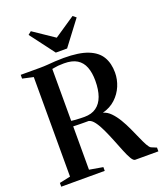

<svg xmlns="http://www.w3.org/2000/svg" viewBox="-173 -1089 1014 1199"><g transform="rotate(-20 334.5 -489.0)"><path d="M23.5 0V-25L96.5 -40.5V-702L24.5 -718V-743H152Q179 -743 204 -745Q229 -747 255.2 -748.8Q281.5 -750.5 312 -750.5Q414 -750.5 473 -727Q532 -703.5 557.5 -660Q583 -616.5 583 -555.5Q583 -509.5 564.8 -466.2Q546.5 -423 511.8 -390.8Q477 -358.5 426 -345Q453 -338 476 -314.5Q499 -291 518.8 -258Q538.5 -225 555 -189Q571.5 -153 585.8 -120.5Q600 -88 612 -66.2Q624 -44.5 634 -39.5L669 -25V0H515Q503.5 0 490.2 -22.5Q477 -45 462.5 -81Q448 -117 431.8 -157.8Q415.5 -198.5 398.2 -235.8Q381 -273 362.5 -298Q344 -323 324.5 -327Q314 -327 299.8 -327Q285.5 -327 270.8 -327.2Q256 -327.5 243.2 -327.8Q230.5 -328 222.5 -328.5V-40.5L312.5 -25V0ZM309 -360Q357 -360 388.2 -382.5Q419.5 -405 434.8 -447.5Q450 -490 450 -549.5Q450 -602.5 435.5 -640.2Q421 -678 388.8 -698Q356.5 -718 302.5 -718Q279 -718 264 -716.5Q249 -715 239.5 -713Q230 -711 222.5 -710V-365Q235 -363 251.5 -362Q268 -361 283.5 -360.5Q299 -360 309 -360ZM278 -798.5 156 -960.5 177 -977.5 315.5 -884 454 -977.5 475.5 -960.5 353 -798.5Z"/></g></svg>

Font: Merriweather 120pt SemiBold
Style: Regular
Weight: 600
Version: Version 2.100